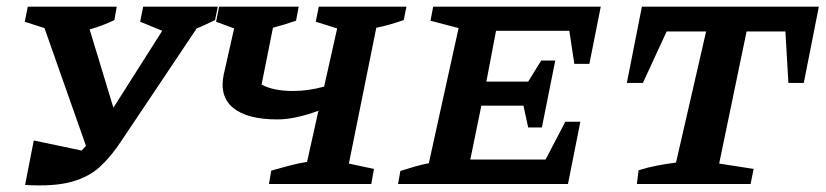

<svg xmlns="http://www.w3.org/2000/svg" viewBox="-20 -550 2468 574"><path d="M55 3 81 -130 224 -100Q230 -107 237 -114L113 -466L54 -485L63 -530H329L322 -490Q287 -473 248 -462L319 -228L465 -458L399 -485L408 -530H631L623 -490Q608 -483 594.5 -476.5Q581 -470 568 -465L343 -129Q313 -83 279.5 -52Q246 -21 194 -6.5Q142 8 55 3Z M784 0 791 -40Q817 -47 844 -54.5Q871 -62 898 -66L932 -219Q900 -207 868.5 -200Q837 -193 809 -193Q719 -193 677 -227.5Q635 -262 649 -328L680 -465L626 -485L635 -530H873L865 -488Q847 -482 832.5 -477.5Q818 -473 796 -467L762 -297Q798 -278 856 -278Q901 -278 949 -291L988 -465L924 -485L933 -530H1195L1187 -490Q1167 -483 1146 -477Q1125 -471 1105 -467L1023 -61L1098 -45L1090 0Z M1170 0 1177 -39Q1199 -46 1220 -52Q1241 -58 1262 -62L1351 -466L1267 -488L1275 -530H1776L1742 -359H1697L1682 -458H1463L1434 -306H1559L1598 -369H1640L1600 -169H1559L1545 -234H1419L1386 -73H1611L1670 -186H1715L1678 0Z M2428 -530 2383 -302H2337L2328 -456H2212L2130 -61L2233 -45L2224 0H1884L1889 -41Q1918 -50 1944.5 -55Q1971 -60 2001 -64L2091 -456H1973L1902 -302H1854L1899 -530Z"/></svg>

Font: Piazzolla SC SemiBold
Style: Italic
Weight: 600
Italic angle: -11.3°
Designer: Juan Pablo del Peral
Foundry: Huerta Tipografica
Version: Version 1.330